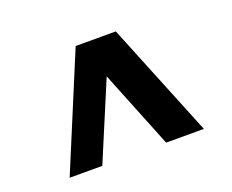

<svg xmlns="http://www.w3.org/2000/svg" viewBox="-84 -885 902 746"><g transform="rotate(-20 366.5 -511.5)"><path d="M452 -748 644 -275H488L359 -596L224 -275H89L286 -748Z"/></g></svg>

Font: Martel Heavy
Style: Regular
Weight: 900
Designer: Dan Reynolds
Foundry: Dan Reynolds
Version: Version 1.001; ttfautohint (v1.1) -l 5 -r 5 -G 72 -x 0 -D la